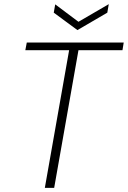

<svg xmlns="http://www.w3.org/2000/svg" viewBox="-20 -905 616 925"><path d="M196 0 313 -663H102L109 -700H576L570 -663H358L241 0ZM504 -885 497 -844 353 -760 239 -844 246 -884 358 -800Z"/></svg>

Font: DM Sans 16pt ExtraLight
Style: Italic
Weight: 250
Italic angle: -10°
Version: Version 4.004;gftools[0.9.30]